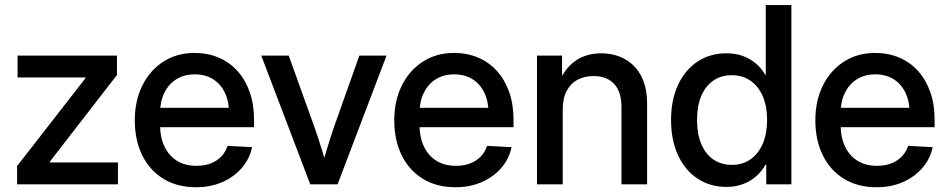

<svg xmlns="http://www.w3.org/2000/svg" viewBox="-20 -748 3846 779"><path d="M49.3 0V-74.2L327.1 -431.2V-433.6H51.3V-522.5H454.6V-443.8L181.6 -91.3V-88.9H458.5V0Z M775.4 11.7Q698.2 11.7 642.3 -22.9Q586.4 -57.6 556.6 -118.9Q526.9 -180.2 526.9 -259.8Q526.9 -339.4 557.6 -401.1Q588.4 -462.9 643.1 -498Q697.8 -533.2 769 -533.2Q822.3 -533.2 866.5 -514.6Q910.6 -496.1 942.9 -460.7Q975.1 -425.3 992.9 -375.2Q1010.7 -325.2 1010.7 -262.7V-231.9H576.2V-310.5H956.5L909.7 -286.1Q909.7 -335 892.8 -370.8Q876 -406.7 844.7 -426.5Q813.5 -446.3 770 -446.3Q727.1 -446.3 695.6 -426.5Q664.1 -406.7 646.7 -371.3Q629.4 -335.9 629.4 -289.1V-242.2Q629.4 -191.9 647 -154.3Q664.6 -116.7 697.5 -95.9Q730.5 -75.2 776.9 -75.2Q810.1 -75.2 835.4 -85.2Q860.8 -95.2 878.2 -113.5Q895.5 -131.8 903.3 -156.2L1002.9 -150.9Q992.7 -103 960.9 -66.4Q929.2 -29.8 881.6 -9Q834 11.7 775.4 11.7Z M1238.8 0 1040 -522.5H1151.4L1255.4 -233.4Q1270.5 -190.9 1283.4 -148.4Q1296.4 -106 1309.1 -64H1282.7Q1295.4 -106 1308.1 -148.4Q1320.8 -190.9 1335.4 -233.4L1438 -522.5H1548.3L1349.6 0Z M1828.1 11.7Q1751 11.7 1695.1 -22.9Q1639.2 -57.6 1609.4 -118.9Q1579.6 -180.2 1579.6 -259.8Q1579.6 -339.4 1610.4 -401.1Q1641.1 -462.9 1695.8 -498Q1750.5 -533.2 1821.8 -533.2Q1875 -533.2 1919.2 -514.6Q1963.4 -496.1 1995.6 -460.7Q2027.8 -425.3 2045.7 -375.2Q2063.5 -325.2 2063.5 -262.7V-231.9H1628.9V-310.5H2009.3L1962.4 -286.1Q1962.4 -335 1945.6 -370.8Q1928.7 -406.7 1897.5 -426.5Q1866.2 -446.3 1822.8 -446.3Q1779.8 -446.3 1748.3 -426.5Q1716.8 -406.7 1699.5 -371.3Q1682.1 -335.9 1682.1 -289.1V-242.2Q1682.1 -191.9 1699.7 -154.3Q1717.3 -116.7 1750.2 -95.9Q1783.2 -75.2 1829.6 -75.2Q1862.8 -75.2 1888.2 -85.2Q1913.6 -95.2 1930.9 -113.5Q1948.2 -131.8 1956.1 -156.2L2055.7 -150.9Q2045.4 -103 2013.7 -66.4Q1981.9 -29.8 1934.3 -9Q1886.7 11.7 1828.1 11.7Z M2263.2 -302.7V0H2158.7V-522.5H2260.3L2260.7 -393.1H2239.7Q2264.2 -463.4 2309.6 -497.6Q2355 -531.7 2418.9 -531.7Q2472.7 -531.7 2514.9 -508.5Q2557.1 -485.4 2581.3 -439.9Q2605.5 -394.5 2605.5 -326.7V0H2501.5V-314Q2501.5 -375.5 2471.7 -407.5Q2441.9 -439.5 2387.7 -439.5Q2352.5 -439.5 2324.2 -424.8Q2295.9 -410.2 2279.5 -379.9Q2263.2 -349.6 2263.2 -302.7Z M2927.2 10.3Q2860.4 10.3 2809.6 -23.7Q2758.8 -57.6 2730.7 -118.7Q2702.6 -179.7 2702.6 -261.2Q2702.6 -342.8 2731 -403.6Q2759.3 -464.4 2809.8 -498Q2860.4 -531.7 2926.8 -531.7Q2964.4 -531.7 2994.4 -520.8Q3024.4 -509.8 3047.1 -490.2Q3069.8 -470.7 3084.5 -444.8H3086.9V-727.5H3190.9V0H3088.9V-80.1H3085.9Q3070.8 -52.7 3047.6 -32.5Q3024.4 -12.2 2994.4 -1Q2964.4 10.3 2927.2 10.3ZM2948.7 -79.1Q2993.2 -79.1 3025.4 -101.8Q3057.6 -124.5 3075 -165.5Q3092.3 -206.5 3092.3 -261.2Q3092.3 -316.4 3075 -356.9Q3057.6 -397.5 3025.4 -420.2Q2993.2 -442.9 2948.7 -442.9Q2905.8 -442.9 2874.3 -421.1Q2842.8 -399.4 2825.4 -359.1Q2808.1 -318.8 2808.1 -261.2Q2808.1 -204.1 2825.4 -163.3Q2842.8 -122.6 2874.5 -100.8Q2906.2 -79.1 2948.7 -79.1Z M3536.6 11.7Q3459.5 11.7 3403.6 -22.9Q3347.7 -57.6 3317.9 -118.9Q3288.1 -180.2 3288.1 -259.8Q3288.1 -339.4 3318.8 -401.1Q3349.6 -462.9 3404.3 -498Q3459 -533.2 3530.3 -533.2Q3583.5 -533.2 3627.7 -514.6Q3671.9 -496.1 3704.1 -460.7Q3736.3 -425.3 3754.2 -375.2Q3772 -325.2 3772 -262.7V-231.9H3337.4V-310.5H3717.8L3670.9 -286.1Q3670.9 -335 3654.1 -370.8Q3637.2 -406.7 3606 -426.5Q3574.7 -446.3 3531.2 -446.3Q3488.3 -446.3 3456.8 -426.5Q3425.3 -406.7 3408 -371.3Q3390.6 -335.9 3390.6 -289.1V-242.2Q3390.6 -191.9 3408.2 -154.3Q3425.8 -116.7 3458.7 -95.9Q3491.7 -75.2 3538.1 -75.2Q3571.3 -75.2 3596.7 -85.2Q3622.1 -95.2 3639.4 -113.5Q3656.7 -131.8 3664.6 -156.2L3764.2 -150.9Q3753.9 -103 3722.2 -66.4Q3690.4 -29.8 3642.8 -9Q3595.2 11.7 3536.6 11.7Z"/></svg>

Font: Inter 28pt Medium
Style: Regular
Weight: 500
Designer: Rasmus Andersson
Foundry: rsms
Version: Version 4.001;git-66647c0bb